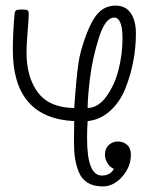

<svg xmlns="http://www.w3.org/2000/svg" viewBox="-20 -657 544 688"><path d="M356 -103Q356 -125 370 -137.5Q384 -150 402 -150Q422 -150 435.5 -138Q449 -126 449 -103Q449 -59 418 -24Q387 11 348 11Q315 11 293.5 -2.5Q272 -16 262 -41.5Q252 -67 248.5 -92Q245 -117 245 -152Q245 -165 245.5 -188.5Q246 -212 246 -223Q26 -234 26 -478Q26 -536 32 -606Q33 -616 37 -619.5Q41 -623 57 -623Q74 -623 78.5 -620Q83 -617 83 -608Q83 -592 79 -544Q75 -496 75 -470Q75 -380 116 -325.5Q157 -271 246 -270Q248 -301 249 -313Q250 -325 253.5 -364.5Q257 -404 262 -436.5Q267 -469 283 -515.5Q299 -562 315.5 -588.5Q332 -615 351.5 -626Q371 -637 394 -637Q430 -637 448.5 -610Q467 -583 467 -537Q467 -487 457.5 -437Q448 -387 429 -339.5Q410 -292 375 -260Q340 -228 294 -223Q292 -193 292 -161Q292 -28 345 -28Q375 -28 388 -52Q374 -58 365 -72.5Q356 -87 356 -103ZM389 -594Q357 -594 334 -520.5Q311 -447 302.5 -377Q294 -307 294 -270Q333 -271 362.5 -313Q392 -355 405.5 -410Q419 -465 419 -519Q419 -594 389 -594Z"/></svg>

Font: Bonbon
Style: Regular
Weight: 400
Designer: Ksenia Erulevich
Foundry: Cyreal (www.cyreal.org)
Version: Version 1.000